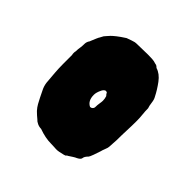

<svg xmlns="http://www.w3.org/2000/svg" viewBox="-124 -470 613 613"><g transform="rotate(45 183.0 -163.5)"><path d="M121 -363Q128 -365 138 -369Q148 -373 158 -373Q171 -373 182 -373.5Q193 -374 206 -374Q216 -374 225.5 -373.5Q235 -373 243 -370Q245 -370 248 -369Q251 -368 256 -363Q276 -357 291.5 -336Q307 -315 317 -295Q322 -287 323.5 -274Q325 -261 328 -253Q328 -239 329.5 -226Q331 -213 331 -199Q331 -176 330 -155Q329 -134 329 -111L327 -78Q327 -74 323 -64Q319 -54 318 -49Q315 -39 310 -25.5Q305 -12 303 -10Q293 0 292.5 7Q292 14 280 20Q275 22 268 26.5Q261 31 255 35Q250 37 250 38.5Q250 40 243 42L225 46Q221 47 217.5 47Q214 47 211 47Q208 47 203 46.5Q198 46 189 46Q163 46 133 35Q124 35 115.5 31Q107 27 103 22Q98 18 93 13.5Q88 9 83 4Q75 -5 70 -14Q65 -23 60 -33Q55 -44 49 -55.5Q43 -67 41 -81Q39 -104 37.5 -123Q36 -142 36 -161V-202Q35 -204 35 -210Q35 -216 36 -218Q36 -223 36.5 -228.5Q37 -234 38 -239Q39 -247 39 -255Q39 -263 44 -271L45 -272Q45 -273 46 -275Q49 -283 53.5 -293Q58 -303 58 -302L65 -315Q68 -318 71 -322Q74 -326 79.5 -331.5Q85 -337 94.5 -344.5Q104 -352 121 -363ZM194 -197Q190 -197 186.5 -193Q183 -189 182 -186Q175 -172 175 -161Q175 -134 194 -125Q199 -125 202.5 -128.5Q206 -132 206 -136Q206 -146 207.5 -154.5Q209 -163 209 -168Q209 -177 206 -186Q201 -191 200 -194Q199 -197 194 -197Z"/></g></svg>

Font: Kirang Haerang sl
Style: Regular
Weight: 400
Version: Version 1.00